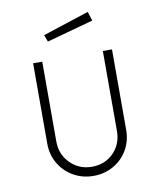

<svg xmlns="http://www.w3.org/2000/svg" viewBox="-80 -753 685 827"><g transform="rotate(-10 262.5 -340.0)"><path d="M90 -161V-513H130V-163Q130 -107 168.5 -68.5Q207 -30 263 -30Q320 -30 357.5 -68Q395 -106 395 -163V-513H435V-161Q435 -113 412.5 -74Q390 -35 350.5 -12.5Q311 10 263 10Q215 10 175.5 -12.5Q136 -35 113 -74Q90 -113 90 -161ZM158 -624 360 -690 373 -650 169 -594Z"/></g></svg>

Font: Lineal Thin
Style: Regular
Weight: 200
Designer: Created by Frank Adebiaye with contributions from Anton Moglia & Ariel Martín Pérez
Created by Frank ADEBIAYE with FontF
Foundry: Velvetyne Type Foundry
Version: Version 2.000;Glyphs 3.2 (3227)